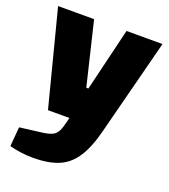

<svg xmlns="http://www.w3.org/2000/svg" viewBox="-126 -592 759 862"><g transform="rotate(20 253.0 -160.5)"><path d="M120.9 -45.2 3.7 -500H175.7L248.1 -198.6H258.1L330.6 -500H502.5L385.4 -45.2ZM129.5 178.8Q100.6 178.8 70.7 174.7Q40.7 170.5 17.4 164L25.2 71.5L133 57.9Q163.4 53.7 179.2 45.7Q195 37.7 203.7 19.9Q212.4 2 219.6 -30.4L223.2 -45.2H385.4Q364.6 38.6 333.3 87.8Q302 137 253.5 157.9Q205 178.8 129.5 178.8Z"/></g></svg>

Font: Changa
Style: Regular
Weight: 400
Designer: Eduardo Rodriguez Tunni
Foundry: Eduardo Rodriguez Tunni
Version: Version 3.003